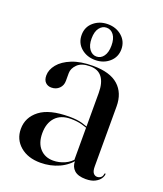

<svg xmlns="http://www.w3.org/2000/svg" viewBox="-122 -710 677 799"><g transform="rotate(20 217.0 -310.0)"><path d="M284 -46.5V-50L280 -46.5V-347Q280 -392 262.2 -415.5Q244.5 -439 209.5 -439Q171 -439 152.8 -420.8Q134.5 -402.5 134.5 -382V-347.5Q134.5 -327 121 -313.8Q107.5 -300.5 86.5 -300.5Q70.5 -300.5 60.2 -310.8Q50 -321 50 -341Q50 -366.5 69.5 -390.5Q89 -414.5 127 -429.8Q165 -445 220 -445Q295 -445 332 -412Q369 -379 369 -319.5V-54Q369 -33.5 375.8 -25Q382.5 -16.5 392.5 -16.5Q401.5 -16.5 408.8 -22Q416 -27.5 417 -38.5Q417.5 -40 418.2 -40.8Q419 -41.5 420 -41.5Q421 -41.5 421.5 -40.8Q422 -40 422 -38.5Q422 -30 414.8 -19Q407.5 -8 392 0.2Q376.5 8.5 351 8.5Q317 8.5 300.5 -6.5Q284 -21.5 284 -46.5ZM26.5 -96Q26.5 -147 69 -179.8Q111.5 -212.5 199 -212.5Q234 -212.5 257.2 -205.8Q280.5 -199 300 -189.5L297 -186Q277 -195 256 -200.5Q235 -206 209 -206Q164 -206 140.2 -180Q116.5 -154 116.5 -109.5Q116.5 -66 138.8 -41.8Q161 -17.5 197.5 -17.5Q223 -17.5 247.5 -28.2Q272 -39 288.5 -60.5L293 -57.5Q270.5 -25.5 232.5 -8.2Q194.5 9 150.5 9Q95 9 60.8 -20.2Q26.5 -49.5 26.5 -96ZM218.5 -470.5Q181.5 -470.5 156 -492.5Q130.5 -514.5 130.5 -550Q130.5 -585 156.2 -607Q182 -629 218.5 -629Q255.5 -629 281 -606.8Q306.5 -584.5 306.5 -550Q306.5 -515 281 -492.8Q255.5 -470.5 218.5 -470.5ZM218.5 -613.5Q200 -613.5 187.2 -597Q174.5 -580.5 174.5 -550Q174.5 -520 187.2 -503Q200 -486 218.5 -486Q238 -486 250.2 -503Q262.5 -520 262.5 -550Q262.5 -580.5 250.2 -597Q238 -613.5 218.5 -613.5Z"/></g></svg>

Font: Fraunces 120pt
Style: Regular
Weight: 400
Version: Version 1.000;[b76b70a41]